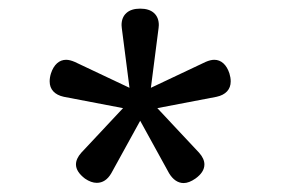

<svg xmlns="http://www.w3.org/2000/svg" viewBox="-20 -610 640 438"><path d="M506.3 -424.3Q506.3 -410.6 498 -401.6Q489.7 -392.6 474.1 -389.2L338.9 -363.3L434.1 -261.7Q446.3 -248 446.3 -234.9Q446.3 -217.3 425.8 -202.6Q411.1 -192.4 398.9 -192.4Q389.2 -192.4 380.6 -198.2Q372.1 -204.1 365.7 -214.8L299.8 -334.5L233.9 -214.8Q221.2 -192.9 200.7 -192.9Q188 -192.9 173.8 -202.6Q153.3 -218.3 153.3 -234.9Q153.3 -248 165.5 -261.7L260.7 -363.3L125.5 -389.2Q109.9 -392.6 101.6 -401.6Q93.3 -410.6 93.3 -424.3Q93.3 -433.1 96.2 -442.4Q101.1 -457.5 110.1 -465.6Q119.1 -473.6 130.9 -473.6Q139.2 -473.6 150.4 -468.8L275.4 -409.7L257.8 -546.4Q257.3 -548.8 257.3 -552.7Q257.3 -570.3 268.3 -580.3Q279.3 -590.3 299.8 -590.3Q320.3 -590.3 331.3 -580.3Q342.3 -570.3 342.3 -552.7Q342.3 -548.8 341.8 -546.4L324.2 -409.7L449.2 -468.8Q460.4 -473.6 468.8 -473.6Q480.5 -473.6 489.5 -465.6Q498.5 -457.5 503.4 -442.4Q506.3 -433.1 506.3 -424.3Z"/></svg>

Font: Courier Prime Sans
Style: Regular
Weight: 400
Designer: Alan Dague-Greene
Foundry: Quote-Unquote Apps
Version: Version 3.020